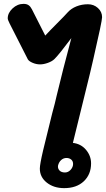

<svg xmlns="http://www.w3.org/2000/svg" viewBox="-20 -973 548 993"><path d="M451 -128Q451 -71 413.5 -35.5Q376 0 312 0Q258 0 222 -28.5Q186 -57 186 -101Q186 -123 203 -195.5Q220 -268 250 -387Q265 -441 273 -478Q303 -604 349 -776Q287 -693 262 -668Q250 -656 228 -648Q206 -640 187 -640Q168 -640 149 -648Q130 -656 124 -666L29 -853Q20 -871 20 -878Q20 -906 45 -929.5Q70 -953 102 -953Q118 -953 128 -946Q138 -939 145 -925L214 -789Q237 -814 273 -850Q317 -894 330 -909Q348 -929 375.5 -940Q403 -951 435 -951Q465 -951 486.5 -931.5Q508 -912 508 -884Q508 -864 463 -669L446 -596L419 -486L357 -234Q399 -229 425 -198Q451 -167 451 -128ZM358 -125Q358 -140 348 -148Q338 -156 324 -156Q308 -156 296 -145Q284 -134 280 -116Q278 -102 287.5 -91.5Q297 -81 316 -81Q333 -81 345.5 -95Q358 -109 358 -125Z"/></svg>

Font: Mali
Style: Bold Italic
Weight: 700
Italic angle: -10°
Version: Version 1.000; ttfautohint (v1.6)